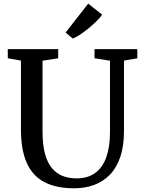

<svg xmlns="http://www.w3.org/2000/svg" viewBox="-20 -1008 775 1036"><path d="M380.5 8Q282.5 8 218.8 -25.8Q155 -59.5 124 -130Q93 -200.5 93 -310V-681L22 -693.5V-743H294V-693.5L209.5 -680.5V-298.5Q209.5 -228.5 222.2 -180.2Q235 -132 259 -102.2Q283 -72.5 317 -59Q351 -45.5 393.5 -45.5Q454 -45.5 494 -75Q534 -104.5 553.8 -160.2Q573.5 -216 573.5 -295.5V-680.5L490 -693.5V-743H721V-693.5L649 -681V-301Q649 -219.5 629 -161Q609 -102.5 572.8 -65.2Q536.5 -28 487.5 -10Q438.5 8 380.5 8ZM372.5 -800 334 -832.5 456 -988.5 531.5 -928.5Q518 -910.5 498.5 -891.5Q479 -872.5 457 -854.5Q435 -836.5 413.5 -822.2Q392 -808 373.5 -800Z"/></svg>

Font: Merriweather 28pt Medium
Style: Regular
Weight: 500
Version: Version 2.100